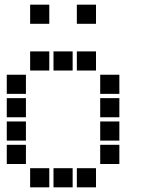

<svg xmlns="http://www.w3.org/2000/svg" viewBox="-20 -811 640 822"><path d="M110 -791Q109 -791 109 -791Q109 -791 109 -790V-710Q109 -709 109 -709Q109 -709 110 -709H190Q191 -709 191 -709Q191 -709 191 -710V-790Q191 -791 191 -791Q191 -791 190 -791ZM310 -791Q309 -791 309 -791Q309 -791 309 -790V-710Q309 -709 309 -709Q309 -709 310 -709H390Q391 -709 391 -709Q391 -709 391 -710V-790Q391 -791 391 -791Q391 -791 390 -791ZM110 -591Q109 -591 109 -591Q109 -591 109 -590V-510Q109 -509 109 -509Q109 -509 110 -509H190Q191 -509 191 -509Q191 -509 191 -510V-590Q191 -591 191 -591Q191 -591 190 -591ZM210 -591Q209 -591 209 -591Q209 -591 209 -590V-510Q209 -509 209 -509Q209 -509 210 -509H290Q291 -509 291 -509Q291 -509 291 -510V-590Q291 -591 291 -591Q291 -591 290 -591ZM310 -591Q309 -591 309 -591Q309 -591 309 -590V-510Q309 -509 309 -509Q309 -509 310 -509H390Q391 -509 391 -509Q391 -509 391 -510V-590Q391 -591 391 -591Q391 -591 390 -591ZM10 -491Q9 -491 9 -491Q9 -491 9 -490V-410Q9 -409 9 -409Q9 -409 10 -409H90Q91 -409 91 -409Q91 -409 91 -410V-490Q91 -491 91 -491Q91 -491 90 -491ZM410 -491Q409 -491 409 -491Q409 -491 409 -490V-410Q409 -409 409 -409Q409 -409 410 -409H490Q491 -409 491 -409Q491 -409 491 -410V-490Q491 -491 491 -491Q491 -491 490 -491ZM10 -391Q9 -391 9 -391Q9 -391 9 -390V-310Q9 -309 9 -309Q9 -309 10 -309H90Q91 -309 91 -309Q91 -309 91 -310V-390Q91 -391 91 -391Q91 -391 90 -391ZM410 -391Q409 -391 409 -391Q409 -391 409 -390V-310Q409 -309 409 -309Q409 -309 410 -309H490Q491 -309 491 -309Q491 -309 491 -310V-390Q491 -391 491 -391Q491 -391 490 -391ZM10 -291Q9 -291 9 -291Q9 -291 9 -290V-210Q9 -209 9 -209Q9 -209 10 -209H90Q91 -209 91 -209Q91 -209 91 -210V-290Q91 -291 91 -291Q91 -291 90 -291ZM410 -291Q409 -291 409 -291Q409 -291 409 -290V-210Q409 -209 409 -209Q409 -209 410 -209H490Q491 -209 491 -209Q491 -209 491 -210V-290Q491 -291 491 -291Q491 -291 490 -291ZM10 -191Q9 -191 9 -191Q9 -191 9 -190V-110Q9 -109 9 -109Q9 -109 10 -109H90Q91 -109 91 -109Q91 -109 91 -110V-190Q91 -191 91 -191Q91 -191 90 -191ZM410 -191Q409 -191 409 -191Q409 -191 409 -190V-110Q409 -109 409 -109Q409 -109 410 -109H490Q491 -109 491 -109Q491 -109 491 -110V-190Q491 -191 491 -191Q491 -191 490 -191ZM110 -91Q109 -91 109 -91Q109 -91 109 -90V-10Q109 -9 109 -9Q109 -9 110 -9H190Q191 -9 191 -9Q191 -9 191 -10V-90Q191 -91 191 -91Q191 -91 190 -91ZM210 -91Q209 -91 209 -91Q209 -91 209 -90V-10Q209 -9 209 -9Q209 -9 210 -9H290Q291 -9 291 -9Q291 -9 291 -10V-90Q291 -91 291 -91Q291 -91 290 -91ZM310 -91Q309 -91 309 -91Q309 -91 309 -90V-10Q309 -9 309 -9Q309 -9 310 -9H390Q391 -9 391 -9Q391 -9 391 -10V-90Q391 -91 391 -91Q391 -91 390 -91Z"/></svg>

Font: Doto ExtraBold
Style: Regular
Weight: 800
Monospace: yes
Version: Version 1.000